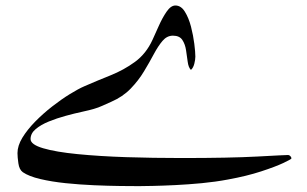

<svg xmlns="http://www.w3.org/2000/svg" viewBox="-20 -479 1088 681"><path d="M1013.7 83Q1013.7 85.4 985.4 98.9Q957 112.3 906.2 128.9Q855.5 145.5 788.6 157.7Q744.6 166 695.8 170.7Q647 175.3 601.8 177.5Q556.6 179.7 522.5 180.4Q488.3 181.2 473.1 181.2Q448.7 181.2 406.2 180.7Q363.8 180.2 313.2 178Q262.7 175.8 212.9 170.7Q163.1 165.5 122.8 156Q82.5 146.5 61 131.8Q48.3 122.6 45.2 100.3Q42 78.1 42 64Q42 38.1 59.3 9.5Q76.7 -19 104.7 -47.6Q132.8 -76.2 165 -101.3Q197.3 -126.5 227.8 -145.3Q258.3 -164.1 279.8 -173.3Q324.7 -192.9 371.8 -211.7Q418.9 -230.5 458.7 -259.5Q498.5 -288.6 521 -337.9Q530.3 -357.9 543 -386.7Q555.7 -415.5 570.8 -437.5Q585.9 -459.5 602.1 -459.5Q622.1 -459.5 635.7 -437.5Q649.4 -415.5 657.5 -384.3Q665.5 -353 669.2 -323.5Q672.9 -293.9 672.9 -278.3Q672.9 -267.6 669.2 -252.9Q665.5 -238.3 657.2 -231Q648.4 -239.7 645.8 -259.5Q643.1 -279.3 639.9 -300.8Q636.7 -322.3 626.7 -337.4Q616.7 -352.5 593.3 -352.5Q572.3 -352.5 556.6 -334.2Q541 -315.9 525.6 -287.1Q510.3 -258.3 490.7 -225.8Q471.2 -193.4 443.4 -164.6Q415.5 -135.7 374 -117.7Q358.9 -111.3 343.8 -104.2Q328.6 -97.2 313 -92.8Q298.3 -88.4 271.2 -82.5Q244.1 -76.7 212.9 -68.1Q181.6 -59.6 153.3 -48.1Q125 -36.6 106.7 -21.2Q88.4 -5.9 88.4 14.2Q88.4 33.7 133.3 46.9Q178.2 60.1 254.9 67.6Q331.5 75.2 427 78.4Q522.5 81.5 623.5 81.5Q794.4 81.5 892.8 76.2Q991.2 70.8 1002 70.8Q1005.9 70.8 1009.8 74.7Q1013.7 78.6 1013.7 83Z"/></svg>

Font: Scheherazade New
Style: Regular
Weight: 400
Designer: SIL International
Foundry: SIL International
Version: Version 4.000